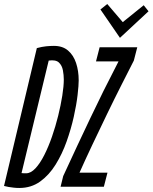

<svg xmlns="http://www.w3.org/2000/svg" viewBox="-33 -928 758 954"><path d="M63 6Q49 6 35.5 4.5Q22 3 10 1Q-2 -1 -13 -4L150 -689Q176 -696 196.5 -698Q217 -700 235 -700Q278 -700 305 -677Q332 -654 345 -615Q358 -576 358 -528Q358 -504 352.5 -456Q347 -408 333.5 -347.5Q320 -287 298 -225Q276 -163 243.5 -110.5Q211 -58 166.5 -26Q122 6 63 6ZM97 -67Q120 -67 143 -91.5Q166 -116 187 -157.5Q208 -199 225.5 -249.5Q243 -300 256 -352.5Q269 -405 276.5 -452.5Q284 -500 284 -533Q284 -555 279.5 -579Q275 -603 259.5 -617.5Q244 -632 209 -627L74 -68Q81 -67 86 -67Q91 -67 97 -67ZM268 0 281 -53Q319 -136 352 -206Q385 -276 416 -341.5Q447 -407 481 -475.5Q515 -544 556 -623H444L462 -693H649L632 -627Q606 -576 571 -507Q536 -438 498.5 -360.5Q461 -283 425.5 -208Q390 -133 362 -70H501L483 0ZM563 -740 466 -881 500 -908 577 -818 681 -902 705 -872Z"/></svg>

Font: Ubuntu Sans Mono
Style: Italic
Weight: 400
Italic angle: -13.5°
Monospace: yes
Designer: Dalton Maag Ltd
Foundry: Dalton Maag Ltd
Version: Version 1.006